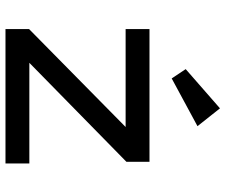

<svg xmlns="http://www.w3.org/2000/svg" viewBox="-81 -741 822 700"><g transform="rotate(90 330.0 -391.0)"><path d="M440 -700 375 -782 232 -657 266 -606ZM576 0V-87H209L570 -441V-525H86V-438H443L86 -86V0Z"/></g></svg>

Font: Lexend Peta
Style: Regular
Weight: 400
Designer: Bonnie Shaver-Troup, Thomas Jockin
Foundry: Lexend
Version: Version 1.007